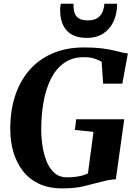

<svg xmlns="http://www.w3.org/2000/svg" viewBox="-20 -1008 732 1036"><path d="M317 8.5Q242 8.5 188.8 -17.2Q135.5 -43 102 -87.5Q68.5 -132 52.2 -188Q36 -244 35.5 -304.5Q34 -402.5 59.5 -484.5Q85 -566.5 136 -626.5Q187 -686.5 261.8 -719.2Q336.5 -752 433.5 -752Q491 -752 528.8 -747.2Q566.5 -742.5 592.2 -736.2Q618 -730 638.5 -725Q646.5 -723.5 654.2 -722Q662 -720.5 670 -719.5L640 -556.5H536.5L528.5 -674.5Q512.5 -684.5 489.2 -692Q466 -699.5 432.5 -699.5Q369.5 -699.5 325.5 -668Q281.5 -636.5 254.2 -581.8Q227 -527 214.8 -457.2Q202.5 -387.5 202.5 -310.5Q202.5 -261 210.2 -214.5Q218 -168 234.2 -131Q250.5 -94 276.8 -72.5Q303 -51 341 -51Q373.5 -51 403.2 -56.2Q433 -61.5 454.5 -72.5L484.5 -296.5L384 -307L391 -364.5H650.5L605 -40.5Q589 -40.5 565.5 -36Q542 -31.5 520.5 -25.5Q479 -14.5 431.2 -3Q383.5 8.5 317 8.5ZM449 -803.5Q403.5 -803.5 374.8 -817.8Q346 -832 330.8 -854.8Q315.5 -877.5 309.8 -903.5Q304 -929.5 304.5 -953.5Q304.5 -963 305.5 -971.8Q306.5 -980.5 308 -988H377Q375.5 -962 381.2 -941.8Q387 -921.5 404 -909.8Q421 -898 453.5 -898Q489.5 -898 508.8 -912.8Q528 -927.5 535.2 -948.5Q542.5 -969.5 543 -988H612Q612 -934.5 593 -893Q574 -851.5 537.5 -827.5Q501 -803.5 449 -803.5Z"/></svg>

Font: Merriweather 48pt ExtraBold
Style: Italic
Weight: 800
Italic angle: -7.8°
Version: Version 2.101